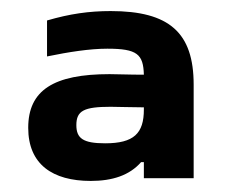

<svg xmlns="http://www.w3.org/2000/svg" viewBox="-20 -694 409 347"><path d="M180 -674C141 -674 106 -669 65 -657V-592C104 -600 142 -606 174 -606C228 -606 239 -596 240 -559C213 -559 191 -560 178 -560C77 -560 31 -531 31 -463C31 -397 75 -367 144 -367C183 -367 214 -377 235 -401H240V-372H330V-541C330 -635 286 -674 180 -674ZM118 -468C118 -494 132 -501 180 -501C194 -501 218 -500 240 -500V-496C240 -453 222 -435 170 -435C130 -435 118 -444 118 -468Z"/></svg>

Font: LT Wave Medium
Style: Regular
Weight: 500
Designer: Daniel Lyons
Version: Version 2.5 (Glyphs App)